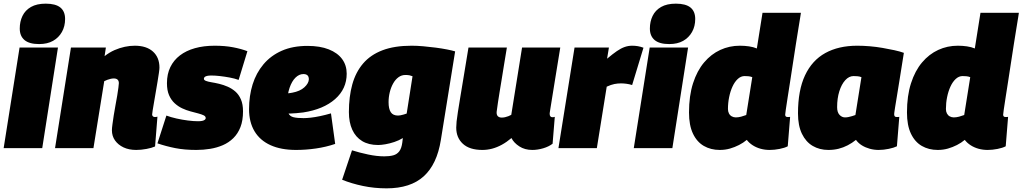

<svg xmlns="http://www.w3.org/2000/svg" viewBox="-28 -810 5592 1050"><path d="M-8 0 79 -550H289L203 0ZM222 -790Q276 -790 302 -769Q328 -748 328 -706Q328 -666 310.5 -635Q293 -604 262 -586.5Q231 -569 186 -569Q132 -569 106 -591Q80 -613 80 -654Q80 -692 95 -723Q110 -754 141.5 -772Q173 -790 222 -790Z M360 -550H551L544 -503Q571 -524 598.5 -536Q626 -548 654 -554Q682 -560 709 -560Q773 -560 808.5 -528Q844 -496 844 -440Q844 -432 841 -411Q838 -390 833.5 -363Q829 -336 824 -307Q819 -278 814.5 -251.5Q810 -225 807 -207Q804 -189 804 -184Q804 -178 808 -174Q812 -170 819 -170Q822 -170 826 -170.5Q830 -171 833 -172L820 -9Q802 -1 773 4.5Q744 10 717 10Q677 10 647.5 -4Q618 -18 601 -42Q584 -66 584 -98Q584 -109 587 -130.5Q590 -152 594 -179Q598 -206 603.5 -234Q609 -262 613 -287Q617 -312 619.5 -330.5Q622 -349 622 -355Q622 -368 615 -374.5Q608 -381 594 -381Q587 -381 577.5 -379Q568 -377 559 -373.5Q550 -370 542 -366L483 0H273Z M833 -26 882 -178Q906 -169 937 -162Q968 -155 999.5 -151Q1031 -147 1055 -147Q1069 -147 1078 -149Q1087 -151 1092 -155Q1097 -159 1097 -164Q1097 -174 1085.5 -179.5Q1074 -185 1055 -190Q1036 -195 1013.5 -201Q991 -207 968.5 -217.5Q946 -228 927 -245.5Q908 -263 896.5 -289.5Q885 -316 885 -355Q885 -405 903.5 -443Q922 -481 956 -507Q990 -533 1038 -546.5Q1086 -560 1146 -560Q1202 -560 1246.5 -551.5Q1291 -543 1325 -530L1277 -373Q1255 -381 1228 -386Q1201 -391 1175 -394Q1149 -397 1128 -397Q1114 -397 1105 -395Q1096 -393 1091.5 -389Q1087 -385 1087 -379Q1087 -372 1098.5 -367.5Q1110 -363 1129 -360Q1148 -357 1171 -351.5Q1194 -346 1217 -336Q1240 -326 1259 -309.5Q1278 -293 1289.5 -266.5Q1301 -240 1301 -201Q1301 -151 1287 -115Q1273 -79 1248 -54.5Q1223 -30 1190.5 -16Q1158 -2 1121 4Q1084 10 1046 10Q981 10 930.5 0Q880 -10 833 -26Z M1504 -299Q1516 -297 1535 -298.5Q1554 -300 1570 -303Q1613 -311 1636.5 -332.5Q1660 -354 1661 -376Q1661 -391 1653.5 -398Q1646 -405 1631 -405Q1608 -405 1588 -385.5Q1568 -366 1555.5 -329.5Q1543 -293 1542 -242Q1541 -208 1549 -191Q1557 -174 1577 -169Q1597 -164 1632 -164Q1648 -164 1671 -166.5Q1694 -169 1722.5 -175Q1751 -181 1782 -190L1805 -23Q1755 -6 1700 2Q1645 10 1591 10Q1509 10 1451.5 -16Q1394 -42 1364 -92Q1334 -142 1334 -213Q1334 -286 1353.5 -348.5Q1373 -411 1413 -458.5Q1453 -506 1513 -532.5Q1573 -559 1654 -559Q1722 -559 1770 -540Q1818 -521 1843 -487Q1868 -453 1868 -407Q1868 -324 1804.5 -268Q1741 -212 1630 -195Q1590 -190 1556.5 -189Q1523 -188 1492 -192Z M1843 173 1897 12Q1938 25 1985.5 35Q2033 45 2074 45Q2102 45 2122.5 39.5Q2143 34 2155.5 17.5Q2168 1 2172 -30L2175 -55Q2154 -42 2128.5 -33.5Q2103 -25 2079.5 -21Q2056 -17 2040 -17Q1988 -17 1952.5 -38.5Q1917 -60 1898.5 -100.5Q1880 -141 1880 -197Q1880 -281 1898.5 -348Q1917 -415 1957.5 -462.5Q1998 -510 2063.5 -535Q2129 -560 2223 -560Q2252 -560 2286.5 -557Q2321 -554 2355 -549.5Q2389 -545 2417 -539.5Q2445 -534 2461 -529L2383 -45Q2362 88 2289.5 154Q2217 220 2086 220Q2019 220 1957 207Q1895 194 1843 173ZM2228 -393Q2221 -396 2212 -398Q2203 -400 2189 -400Q2168 -400 2151 -387.5Q2134 -375 2122 -353.5Q2110 -332 2103.5 -305.5Q2097 -279 2097 -251Q2097 -215 2109 -196.5Q2121 -178 2149 -178Q2155 -178 2162.5 -179.5Q2170 -181 2179 -183.5Q2188 -186 2196 -189Z M2610 10Q2540 10 2503.5 -23.5Q2467 -57 2467 -112Q2467 -126 2469 -146Q2471 -166 2476 -197Q2481 -228 2488.5 -274.5Q2496 -321 2507.5 -389Q2519 -457 2534 -550H2744Q2735 -497 2728 -453Q2721 -409 2715 -372.5Q2709 -336 2704 -305.5Q2699 -275 2695 -248.5Q2691 -222 2688 -198Q2687 -182 2694.5 -174.5Q2702 -167 2716 -167Q2725 -167 2734 -169Q2743 -171 2752 -174.5Q2761 -178 2768 -182L2827 -550H3036Q3019 -445 3008 -378Q2997 -311 2991 -272.5Q2985 -234 2982 -216.5Q2979 -199 2978.5 -194Q2978 -189 2978 -188Q2978 -178 2982 -173.5Q2986 -169 2992 -169Q2994 -169 2997.5 -169Q3001 -169 3006 -171L2994 -24Q2973 -8 2942.5 1Q2912 10 2883 10Q2842 10 2812 -9.5Q2782 -29 2769 -55Q2743 -33 2716.5 -18.5Q2690 -4 2663.5 3Q2637 10 2610 10Z M3302 -550 3292 -489Q3323 -515 3345.5 -530.5Q3368 -546 3388 -553Q3408 -560 3429 -560Q3445 -560 3460 -557.5Q3475 -555 3491 -549L3429 -345Q3413 -350 3397 -352Q3381 -354 3368 -354Q3350 -354 3332 -350.5Q3314 -347 3290 -336L3236 0H3026L3114 -550Z M3438 0 3525 -550H3735L3649 0ZM3668 -790Q3722 -790 3748 -769Q3774 -748 3774 -706Q3774 -666 3756.5 -635Q3739 -604 3708 -586.5Q3677 -569 3632 -569Q3578 -569 3552 -591Q3526 -613 3526 -654Q3526 -692 3541 -723Q3556 -754 3587.5 -772Q3619 -790 3668 -790Z M4181 10Q4155 10 4131.5 3.5Q4108 -3 4088.5 -15.5Q4069 -28 4056 -45Q4037 -29 4013.5 -17Q3990 -5 3964 2.5Q3938 10 3908 10Q3859 10 3821 -12Q3783 -34 3761.5 -79.5Q3740 -125 3740 -195Q3740 -286 3762 -354.5Q3784 -423 3822.5 -468.5Q3861 -514 3911 -537Q3961 -560 4018 -560Q4044 -560 4068 -556.5Q4092 -553 4111 -545L4142 -740H4352Q4352 -740 4348.5 -717Q4345 -694 4338.5 -655.5Q4332 -617 4324.5 -568.5Q4317 -520 4309 -468Q4301 -416 4293.5 -367Q4286 -318 4279.5 -277.5Q4273 -237 4269.5 -211.5Q4266 -186 4266 -183Q4266 -177 4269 -173.5Q4272 -170 4280 -170Q4282 -170 4286 -170Q4290 -170 4293 -171L4280 -10Q4263 -1 4235 4.5Q4207 10 4181 10ZM3996 -168Q4010 -168 4025 -172Q4040 -176 4053 -181L4086 -388Q4076 -392 4065.5 -393Q4055 -394 4044 -394Q4024 -394 4007 -378.5Q3990 -363 3978 -337Q3966 -311 3959.5 -279Q3953 -247 3953 -214Q3953 -200 3958.5 -189.5Q3964 -179 3974 -173.5Q3984 -168 3996 -168Z M4777 10Q4752 10 4728.5 3.5Q4705 -3 4685.5 -15Q4666 -27 4653 -45Q4632 -28 4608 -15.5Q4584 -3 4558 3.5Q4532 10 4502 10Q4454 10 4416.5 -12Q4379 -34 4357.5 -78.5Q4336 -123 4336 -190Q4336 -316 4374.5 -398Q4413 -480 4485.5 -520Q4558 -560 4660 -560Q4693 -560 4728.5 -557Q4764 -554 4798.5 -548Q4833 -542 4863 -535.5Q4893 -529 4915 -521Q4901 -433 4891.5 -373.5Q4882 -314 4876 -278Q4870 -242 4867 -223Q4864 -204 4863 -196Q4862 -188 4862 -186Q4862 -178 4865 -174Q4868 -170 4876 -170Q4879 -170 4883 -170Q4887 -170 4890 -171L4877 -10Q4861 -2 4832.5 4Q4804 10 4777 10ZM4650 -181 4683 -388Q4673 -392 4662 -393Q4651 -394 4640 -394Q4615 -394 4594.5 -371.5Q4574 -349 4562 -310.5Q4550 -272 4550 -224Q4550 -196 4563 -182Q4576 -168 4593 -168Q4603 -168 4612.5 -170Q4622 -172 4632 -175Q4642 -178 4650 -181Z M5373 10Q5347 10 5323.5 3.5Q5300 -3 5280.5 -15.5Q5261 -28 5248 -45Q5229 -29 5205.5 -17Q5182 -5 5156 2.5Q5130 10 5100 10Q5051 10 5013 -12Q4975 -34 4953.5 -79.5Q4932 -125 4932 -195Q4932 -286 4954 -354.5Q4976 -423 5014.5 -468.5Q5053 -514 5103 -537Q5153 -560 5210 -560Q5236 -560 5260 -556.5Q5284 -553 5303 -545L5334 -740H5544Q5544 -740 5540.5 -717Q5537 -694 5530.5 -655.5Q5524 -617 5516.5 -568.5Q5509 -520 5501 -468Q5493 -416 5485.5 -367Q5478 -318 5471.5 -277.5Q5465 -237 5461.5 -211.5Q5458 -186 5458 -183Q5458 -177 5461 -173.5Q5464 -170 5472 -170Q5474 -170 5478 -170Q5482 -170 5485 -171L5472 -10Q5455 -1 5427 4.5Q5399 10 5373 10ZM5188 -168Q5202 -168 5217 -172Q5232 -176 5245 -181L5278 -388Q5268 -392 5257.5 -393Q5247 -394 5236 -394Q5216 -394 5199 -378.5Q5182 -363 5170 -337Q5158 -311 5151.5 -279Q5145 -247 5145 -214Q5145 -200 5150.5 -189.5Q5156 -179 5166 -173.5Q5176 -168 5188 -168Z"/></svg>

Font: Georama ExtraCondensed Thin Black
Style: Italic
Weight: 900
Italic angle: -9°
Version: Version 1.001